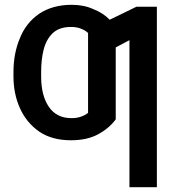

<svg xmlns="http://www.w3.org/2000/svg" viewBox="-20 -573 708 798"><path d="M518 205V-406L461 -376V-77Q434 -40 388 -15Q342 10 275 10Q196 10 143 -26Q90 -63 63 -123Q36 -183 36 -255V-273Q36 -352 63 -415Q88 -478 143 -516Q199 -553 278 -553Q329 -553 368 -535Q409 -519 436 -491L547 -545H632V205ZM316 -88Q334 -94 346 -104V-436Q333 -448 316 -454Q299 -461 275 -461Q225 -461 198 -434Q172 -409 161 -365Q151 -325 151 -273V-255Q151 -176 183 -129Q215 -82 277 -82Q300 -82 316 -88Z"/></svg>

Font: Sinter Medium
Style: Regular
Weight: 500
Foundry: Adobe & rsms
Version: Version 1.000